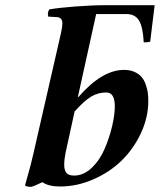

<svg xmlns="http://www.w3.org/2000/svg" viewBox="-20 -708 615 739"><path d="M267.1 -278.8 233.9 -127Q233.9 -126 233.4 -124.8Q232.9 -123.5 232.9 -123Q227.1 -93.3 227.1 -74.2Q227.1 -51.8 236.1 -42Q245.1 -32.2 265.1 -32.2Q301.8 -32.2 333 -62Q364.3 -91.8 382.8 -135.3Q401.4 -178.7 411.6 -222.4Q421.9 -266.1 421.9 -298.8Q421.9 -352.1 389.2 -352.1Q357.4 -352.1 330.8 -336.2Q304.2 -320.3 267.1 -278.8ZM233.9 -127 232.9 -123Q232.9 -123.5 233.4 -124.8Q233.9 -126 233.9 -127ZM98.1 -73.2 108.9 -118.2 214.8 -581.1Q220.2 -606 220.2 -618.2Q220.2 -640.6 199.2 -642.1L166 -644Q161.1 -658.7 169.9 -671.9Q206.5 -678.2 270.5 -683.1Q334.5 -688 388.2 -688H575.2L558.1 -547.9Q550.3 -544.9 533.2 -544.9Q530.3 -604 515.1 -628.9Q500 -653.8 467.8 -653.8H350.1L279.8 -335H282.2Q373 -439 457 -439Q480.5 -439 497.8 -431.2Q515.1 -423.3 525.1 -411.4Q535.2 -399.4 541 -382.6Q546.9 -365.7 548.8 -351.1Q550.8 -336.4 550.8 -319.8Q550.8 -256.3 522.5 -195.6Q494.1 -134.8 448 -89.8Q401.9 -44.9 339.1 -17.6Q276.4 9.8 210.9 9.8Q167 9.8 143.1 -6.8Q112.3 8.3 100.1 11.2Q84 11.2 76.2 5.9Q93.8 -55.7 98.1 -73.2Z"/></svg>

Font: Common Serif
Style: Bold Italic
Weight: 700
Italic angle: -12°
Designer: Philipp H. Poll, Khaled Hosny
Foundry: Stefan Peev, Context Ltd.
Version: Version 1.026